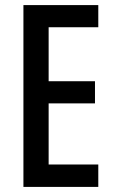

<svg xmlns="http://www.w3.org/2000/svg" viewBox="-20 -734 452 754"><path d="M366 0H72V-714H366V-627H171V-415H353V-328H171V-88H366Z"/></svg>

Font: Noto Sans Gujarati UI ExtraCondensed Medium
Style: Regular
Weight: 500
Width: 2
Designer: Jelle Bosma - Monotype Design Team, Universal Thirst
Foundry: Monotype Imaging Inc.
Version: Version 2.106; ttfautohint (v1.8.4.7-5d5b)